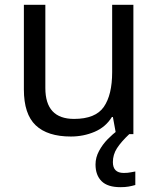

<svg xmlns="http://www.w3.org/2000/svg" viewBox="-20 -556 658 796"><path d="M533 -536V0H461L448 -71H444Q418 -29 372 -9.5Q326 10 274 10Q177 10 128 -36.5Q79 -83 79 -185V-536H168V-191Q168 -63 287 -63Q376 -63 410.5 -113Q445 -163 445 -257V-536ZM448 116Q448 161 493 161Q510 161 521.5 158.5Q533 156 541 155V211Q527 215 513 217.5Q499 220 479 220Q426 220 401 195Q376 170 376 126Q376 97 390.5 70Q405 43 426.5 21Q448 -1 468 -15L516 0Q482 32 465 58.5Q448 85 448 116Z"/></svg>

Font: Go Noto Current
Style: Regular
Weight: 400
Designer: Monotype Design Team
Foundry: Monotype Imaging Inc.
Version: Version 2.007; ttfautohint (v1.8) -l 8 -r 50 -G 200 -x 14 -D